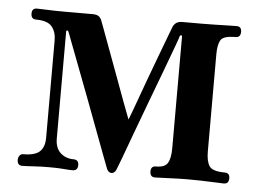

<svg xmlns="http://www.w3.org/2000/svg" viewBox="-41 -524 778 575"><g transform="rotate(5 348.0 -236.5)"><path d="M45 0Q30 0 30 -17Q30 -24 34 -29.5Q38 -35 45 -35Q80 -35 94.5 -48.5Q109 -62 109 -90V-383Q109 -408 96 -424Q83 -440 48 -440Q33 -440 33 -457Q33 -473 48 -473Q59 -473 80 -472Q101 -471 127 -471H216Q228 -471 234 -466.5Q240 -462 243 -454Q245 -449 254 -424.5Q263 -400 276 -365Q289 -330 303 -292Q317 -254 329.5 -220Q342 -186 350 -166Q358 -186 370 -219.5Q382 -253 396 -291Q410 -329 423 -363.5Q436 -398 445 -422Q454 -446 456 -451Q463 -471 485 -471H543Q561 -471 582.5 -471.5Q604 -472 622.5 -472.5Q641 -473 648 -473Q663 -473 663 -457Q663 -440 648 -440Q611 -440 603 -426Q595 -412 595 -383V-90Q595 -62 604.5 -47.5Q614 -33 651 -33Q666 -33 666 -17Q666 0 651 0Q644 0 624.5 -1Q605 -2 583 -2.5Q561 -3 543 -3Q517 -3 486 -1.5Q455 0 444 0Q429 0 429 -17Q429 -33 444 -33Q471 -33 479.5 -47.5Q488 -62 488 -92V-427Q488 -431 485 -431Q482 -431 481 -428Q481 -426 470 -396Q459 -366 442 -320.5Q425 -275 405.5 -223.5Q386 -172 369 -125.5Q352 -79 340.5 -48Q329 -17 327 -13Q322 -2 313 -2Q304 -2 299 -13Q298 -15 287 -44.5Q276 -74 259 -119Q242 -164 223 -215Q204 -266 186.5 -311Q169 -356 158.5 -384.5Q148 -413 147 -414Q146 -416 143.5 -415.5Q141 -415 141 -412V-91Q141 -62 157 -47.5Q173 -33 196 -33Q212 -33 212 -17Q212 0 196 0Q186 0 169.5 -1.5Q153 -3 127 -3Q101 -3 78.5 -1.5Q56 0 45 0Z"/></g></svg>

Font: Zen Antique Soft
Style: Regular
Weight: 400
Designer: Yoshimichi Ohira
Foundry: Positype
Version: Version 1.001